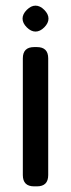

<svg xmlns="http://www.w3.org/2000/svg" viewBox="-20 -652 252 681"><path d="M75 -555Q90 -540 106 -540Q122 -540 137 -555Q152 -570 152 -586Q152 -602 137 -617Q122 -632 106 -632Q90 -632 75 -617Q60 -602 60 -586Q60 -570 75 -555ZM101 9H111Q151 9 151 -31V-445Q151 -485 111 -485H101Q61 -485 61 -445V-31Q61 9 101 9Z"/></svg>

Font: WD-XL Lubrifont TC
Style: Regular
Weight: 400
Designer: [WD-XL Lubrifont] Copyright 2020-2022 (c) NightFurySL2001, Skr-ZERO; [ZCOOL QingKe HuangYou] Copyright 2018-2022 (c) The
Version: Version 2.001;hotconv 1.1.1;makeotfexe 2.6.0